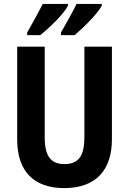

<svg xmlns="http://www.w3.org/2000/svg" viewBox="-20 -953 660 983"><path d="M501 -924V-933H372C357 -901 323 -840 292 -786V-773H362C407 -811 482 -885 501 -924ZM328 -924V-933H199C183 -901 151 -842 119 -786V-773H186C238 -815 308 -883 328 -924ZM553 -240V-714H412V-250C412 -152 380 -113 310 -113C243 -113 209 -150 209 -249V-714H68V-239C68 -77 152 10 309 10C470 10 553 -81 553 -240Z"/></svg>

Font: Noto Sans Arabic UI Cn
Style: Bold
Weight: 700
Width: 3
Designer: Monotype Design Team, Nadine Chahine and Nizar Qandah
Foundry: Monotype Imaging Inc.
Version: Version 2.010